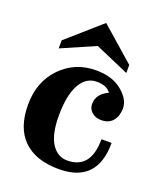

<svg xmlns="http://www.w3.org/2000/svg" viewBox="-137 -825 798 929"><g transform="rotate(20 262.0 -360.5)"><path d="M274.9 11.2Q156.2 11.2 92.5 -50.3Q28.8 -111.8 28.8 -231.9Q28.8 -349.6 101.6 -424.8Q174.3 -500 283.2 -500Q366.2 -500 416.5 -458.5Q466.8 -417 466.8 -371.1Q466.8 -332.5 446.5 -307.1Q426.3 -281.7 386.2 -281.7Q356.9 -281.7 337.9 -298.8Q318.8 -315.9 318.8 -339.8Q318.8 -393.1 377 -418.9Q356 -449.2 304.2 -449.2Q249 -449.2 218 -393.1Q187 -336.9 187 -231.9Q187 -137.7 217.3 -89.8Q247.6 -42 298.8 -42Q419.9 -42 419.9 -195.3H472.2Q472.2 11.2 274.9 11.2ZM423.3 -537.6 249 -613.3 75.2 -537.6V-579.1L249 -731.9L423.3 -579.1Z"/></g></svg>

Font: Munson
Style: Bold
Weight: 700
Designer: Paul James MIller
Foundry: High-Logic / Made with FontCreator
Version: Version 2.10;May 5, 2019;FontCreator 11.5.0.2430 64-bit